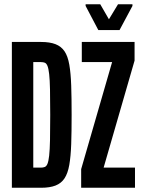

<svg xmlns="http://www.w3.org/2000/svg" viewBox="-20 -886 676 906"><path d="M36 0V-688H174Q215 -688 242 -677.5Q269 -667 284.5 -644Q300 -621 307 -581Q314 -541 316 -482.5Q318 -424 318 -344Q318 -264 316 -206Q314 -148 307 -108Q300 -68 284.5 -44.5Q269 -21 242 -10.5Q215 0 174 0ZM137 -95H173Q183 -95 191 -98Q199 -101 204 -113Q209 -125 212 -151.5Q215 -178 216 -225Q217 -272 217 -344Q217 -416 216 -463Q215 -510 212 -536.5Q209 -563 204 -575Q199 -587 191.5 -590Q184 -593 173 -593H137ZM363 0V-88L509 -593H366V-688H615V-600L469 -95H617V0ZM444 -744 384 -858V-866H453L494 -795L537 -866H605V-858L544 -744Z"/></svg>

Font: Saira UltraCondensed
Style: Bold
Weight: 700
Width: 1
Designer: Hector Gatti with collaboration of the Omnibus-Type team
Foundry: Omnibus-Type
Version: Version 1.101